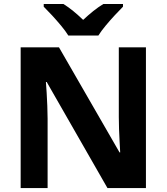

<svg xmlns="http://www.w3.org/2000/svg" viewBox="-20 -954 845 974"><path d="M720.3 0H525.1L216.9 -538.1H212.9Q214.9 -515.1 216.7 -483Q218.5 -450.9 220 -416.9Q221.5 -382.9 221.5 -352V0H84.8V-714H279.1L586.3 -181H589.7Q588.7 -201.2 586.9 -232.6Q585.1 -264 583.9 -298.3Q582.7 -332.7 582.7 -359.8V-714H720.3ZM326.7 -773.6Q312.5 -796.6 290.2 -823.4Q267.8 -850.2 244.2 -875.9Q220.5 -901.6 201.8 -920V-933.6H302.1Q328.1 -917.2 352.1 -897.5Q376.2 -877.8 401.8 -853.2Q428.2 -877.8 453.1 -897.8Q478.1 -917.8 504.1 -933.6H603.9V-920Q586.1 -902.2 562.2 -876.5Q538.3 -850.8 515.8 -823.7Q493.3 -796.6 478.9 -773.6Z"/></svg>

Font: Noto Sans Khmer
Style: Regular
Weight: 400
Designer: Danh Hong and the Monotype Design Team
Foundry: Monotype Imaging Inc.
Version: Version 2.003